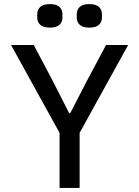

<svg xmlns="http://www.w3.org/2000/svg" viewBox="-20 -918 680 938"><path d="M271 0V-269L34 -698H145L239 -520L318 -365H323L403 -520L498 -698H606L369 -269V0ZM162 -832V-848Q162 -871 177 -884.5Q192 -898 224 -898Q255 -898 270 -884.5Q285 -871 285 -848V-832Q285 -810 270 -796.5Q255 -783 224 -783Q192 -783 177 -796.5Q162 -810 162 -832ZM355 -848Q355 -871 370 -884.5Q385 -898 416 -898Q448 -898 463 -884.5Q478 -871 478 -848V-832Q478 -810 463 -796.5Q448 -783 416 -783Q385 -783 370 -796.5Q355 -810 355 -832Z"/></svg>

Font: Writer
Style: Regular
Weight: 400
Monospace: yes
Designer: Mike Abbink, Paul van der Laan, Pieter van Rosmalen
Foundry: Bold Monday
Version: Version 2.001 2020